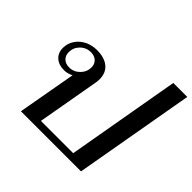

<svg xmlns="http://www.w3.org/2000/svg" viewBox="-182 -939 1127 1127"><g transform="rotate(45 382.0 -375.0)"><path d="M198 -364Q188 -358 172 -353.5Q156 -349 142 -349Q97 -349 70.5 -373Q44 -397 44 -437Q44 -474 64 -504.5Q84 -535 118.5 -552.5Q153 -570 195 -570Q258 -570 292.5 -541Q327 -512 327 -460Q327 -445 324 -428L256 -43H524L648 -750H764L632 0H133ZM244 -475Q244 -503 226 -519.5Q208 -536 179 -536Q140 -536 113 -509Q86 -482 86 -444Q86 -416 103.5 -399Q121 -382 151 -382Q189 -382 216.5 -409.5Q244 -437 244 -475Z"/></g></svg>

Font: Fahkwang Medium
Style: Italic
Weight: 500
Italic angle: -10°
Version: Version 1.000; ttfautohint (v1.6)